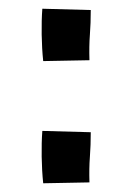

<svg xmlns="http://www.w3.org/2000/svg" viewBox="-20 -420 303 440"><path d="M79 0Q76 -29 75.5 -61Q75 -93 77 -120L188 -117Q188 -87 186 -60.5Q184 -34 185 -2ZM79 -280Q76 -309 75.5 -341Q75 -373 77 -400L188 -397Q188 -367 186 -340.5Q184 -314 185 -282Z"/></svg>

Font: Marhey Light
Style: Regular
Weight: 300
Designer: Nur Syamsi & Bustanul Arifin
Foundry: Namelatype
Version: Version 1.000